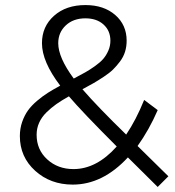

<svg xmlns="http://www.w3.org/2000/svg" viewBox="-20 -723 689 755"><path d="M642.1 -29.8 600.1 12.2 482.9 -104Q383.8 2.9 266.1 2.9Q178.2 2.9 118.2 -51.5Q58.1 -106 58.1 -188Q58.1 -217.3 67.1 -243.4Q76.2 -269.5 90.1 -288.8Q104 -308.1 126 -326.7Q147.9 -345.2 168.5 -358.2Q189 -371.1 216.8 -386.2Q145 -480.5 145 -553.2Q145 -618.7 192.4 -660.9Q239.7 -703.1 315.9 -703.1Q388.2 -703.1 433.1 -664.1Q478 -625 478 -563Q478 -540 471.7 -519.5Q465.3 -499 451.9 -481.2Q438.5 -463.4 424.6 -449.7Q410.6 -436 387.7 -420.9Q364.7 -405.8 348.1 -396.2Q331.5 -386.7 304.2 -372.1Q363.3 -303.7 476.1 -193.8Q514.6 -250.5 546.9 -330.1L600.1 -290Q566.4 -212.4 521 -148.9ZM209 -553.2Q209 -496.6 270 -414.1Q297.9 -428.7 315.2 -438.5Q332.5 -448.2 353.5 -463.1Q374.5 -478 386.2 -491.7Q397.9 -505.4 406 -523.9Q414.1 -542.5 414.1 -563Q414.1 -602.1 387.2 -626.5Q360.4 -650.9 315.9 -650.9Q268.1 -650.9 238.5 -623Q209 -595.2 209 -553.2ZM269 -58.1Q359.9 -58.1 439 -147Q303.2 -282.7 251 -344.2Q222.2 -328.1 201.7 -313.7Q181.2 -299.3 162.4 -280.8Q143.6 -262.2 133.8 -240.2Q124 -218.3 124 -192.9Q124 -134.3 165.8 -96.2Q207.5 -58.1 269 -58.1Z"/></svg>

Font: Montserrat-Arabic Light
Style: Regular
Weight: 300
Designer: Mohamed Gaber
Foundry: Kief Type Foundry
Version: Version 5.008;PS 005.008;hotconv 1.0.88;makeotf.lib2.5.64775